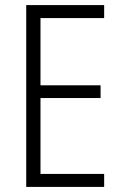

<svg xmlns="http://www.w3.org/2000/svg" viewBox="-20 -734 480 754"><path d="M389 0H83V-714H389V-663H139V-399H375V-349H139V-51H389Z"/></svg>

Font: Noto Sans Telugu Condensed Light
Style: Regular
Weight: 300
Width: 3
Designer: Jelle Bosma - Monotype Design Team
Foundry: Monotype Imaging Inc.
Version: Version 2.005; ttfautohint (v1.8.4.7-5d5b)